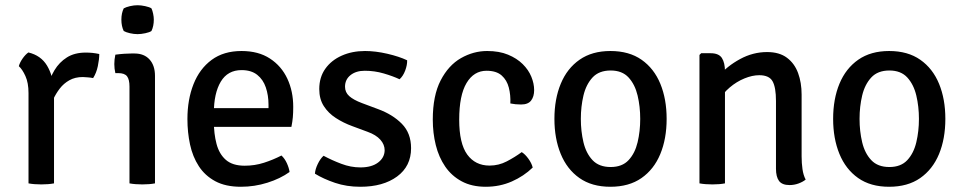

<svg xmlns="http://www.w3.org/2000/svg" viewBox="-20 -701 3680 734"><path d="M359.5 -494.5Q359.5 -474.5 354 -448.2Q348.5 -422 336 -402.5Q326.5 -404.5 316.5 -405.2Q306.5 -406 296.5 -406.5Q267 -406.5 245.2 -394.2Q223.5 -382 208.5 -362.5Q193.5 -343 183.2 -320.5Q173 -298 166.5 -277L152 -295.5Q153 -330 161.5 -366Q170 -402 188.2 -432.5Q206.5 -463 235.8 -481.5Q265 -500 308 -500Q320.5 -500 333 -498.8Q345.5 -497.5 359.5 -494.5ZM52 -448Q55.5 -461.5 66.2 -477Q77 -492.5 88.5 -500.5Q136.5 -489 159.8 -450.2Q183 -411.5 186.5 -353.5V0Q166 4 138 4Q109.5 4 89 0V-345Q89 -384.5 77.2 -410.2Q65.5 -436 52 -448Z M572.5 0Q552 4 524 4Q496 4 475 0V-370Q475 -397 465.8 -409.2Q456.5 -421.5 432 -421.5H421Q417 -438.5 417 -456Q417 -465 418 -473.8Q419 -482.5 421 -492Q439.5 -494.5 455.5 -495.5Q471.5 -496.5 482 -496.5H494.5Q531 -496.5 551.8 -473.5Q572.5 -450.5 572.5 -411ZM444 -626Q444 -650.5 453 -669Q462 -674 477 -677.5Q492 -681 506 -681Q519 -681 535.2 -677.5Q551.5 -674 559 -669Q563 -660.5 565.5 -648.2Q568 -636 568 -626Q568 -601 559 -582.5Q552 -577.5 535.5 -574Q519 -570.5 506 -570.5Q492 -570.5 476.8 -574Q461.5 -577.5 453 -582.5Q444 -601 444 -626Z M757.5 -216V-287.5H1006.5V-300.5Q1006.5 -336.5 996.2 -366.8Q986 -397 963.2 -415Q940.5 -433 903.5 -433Q850.5 -433 824 -388.8Q797.5 -344.5 797.5 -268V-238Q797.5 -189.5 807.8 -150.8Q818 -112 843.5 -89.8Q869 -67.5 915.5 -67.5Q954 -67.5 989 -78.8Q1024 -90 1056 -106.5Q1068.5 -95 1076.8 -76.8Q1085 -58.5 1087 -43.5Q1051.5 -18 1002.2 -2.5Q953 13 901 13Q842.5 13 803 -8.2Q763.5 -29.5 740 -65.8Q716.5 -102 706.5 -148.5Q696.5 -195 696.5 -246Q696.5 -320.5 719.8 -379.2Q743 -438 789 -472Q835 -506 903.5 -506Q968 -506 1012 -477.2Q1056 -448.5 1078.5 -400.2Q1101 -352 1101 -292.5Q1101 -269.5 1099.5 -252.8Q1098 -236 1094 -216Z M1184 -37Q1185 -54 1194.8 -74.2Q1204.5 -94.5 1217 -105.5Q1248.5 -88.5 1284.8 -74.8Q1321 -61 1358 -61Q1400.5 -61 1425.2 -79.5Q1450 -98 1450.5 -126.5Q1450.5 -148.5 1434 -167Q1417.5 -185.5 1385.5 -197L1327.5 -218.5Q1293 -231 1264 -249.8Q1235 -268.5 1217.8 -295.5Q1200.5 -322.5 1200.5 -360.5Q1200.5 -405.5 1223.5 -438Q1246.5 -470.5 1286.2 -488.2Q1326 -506 1375.5 -506Q1415.5 -506 1460.8 -495.5Q1506 -485 1536.5 -470.5Q1537 -452.5 1529 -431.2Q1521 -410 1507.5 -398Q1482 -410 1447 -420.2Q1412 -430.5 1374.5 -430.5Q1341 -430.5 1320 -413.8Q1299 -397 1299 -369.5Q1299 -348 1315.2 -333.5Q1331.5 -319 1363.5 -307L1425 -284Q1481 -263.5 1516.2 -227.8Q1551.5 -192 1551.5 -134.5Q1551.5 -65.5 1498 -26.2Q1444.5 13 1357.5 13Q1305 13 1260.8 -2Q1216.5 -17 1184 -37Z M1931 -305.5Q1932.5 -337.5 1925.2 -366Q1918 -394.5 1897.8 -412.5Q1877.5 -430.5 1840 -430.5Q1791.5 -430.5 1763.5 -383.5Q1735.5 -336.5 1735.5 -243.5Q1735.5 -152.5 1766.2 -110.2Q1797 -68 1851.5 -68Q1886.5 -68 1917.2 -84Q1948 -100 1974.5 -119.5Q1987.5 -111.5 2000 -94.2Q2012.5 -77 2016.5 -60.5Q1982.5 -27.5 1936.5 -7.2Q1890.5 13 1837 13Q1783.5 13 1745 -7.8Q1706.5 -28.5 1682 -64.2Q1657.5 -100 1646 -146.2Q1634.5 -192.5 1634.5 -243.5Q1634.5 -335.5 1664.5 -393.5Q1694.5 -451.5 1742.2 -478.8Q1790 -506 1842.5 -506Q1888.5 -506 1922.2 -492Q1956 -478 1978.2 -456Q2000.5 -434 2011.2 -407.8Q2022 -381.5 2022 -356.5Q2022 -332 2010.5 -316.8Q1999 -301.5 1972 -301.5Q1960.5 -301.5 1951 -302.5Q1941.5 -303.5 1931 -305.5Z M2528.5 -246.5Q2528.5 -170.5 2504.2 -112Q2480 -53.5 2432.2 -20.2Q2384.5 13 2313.5 13Q2242.5 13 2195 -20.5Q2147.5 -54 2123.5 -112.8Q2099.5 -171.5 2099.5 -246.5Q2099.5 -322.5 2123.8 -381Q2148 -439.5 2195.8 -472.8Q2243.5 -506 2313.5 -506Q2385 -506 2432.8 -472.5Q2480.5 -439 2504.5 -380.5Q2528.5 -322 2528.5 -246.5ZM2200.5 -246.5Q2200.5 -199.5 2210.5 -157.2Q2220.5 -115 2245.2 -88.8Q2270 -62.5 2314.5 -62.5Q2358.5 -62.5 2383 -88.8Q2407.5 -115 2417.5 -157.2Q2427.5 -199.5 2427.5 -246.5Q2427.5 -293.5 2417.5 -335.8Q2407.5 -378 2383 -404.8Q2358.5 -431.5 2314.5 -431.5Q2270 -431.5 2245.2 -404.8Q2220.5 -378 2210.5 -335.8Q2200.5 -293.5 2200.5 -246.5Z M2697 -497.5Q2728 -497.5 2739.8 -479.2Q2751.5 -461 2751.5 -428V0Q2731.5 4 2703.5 4Q2675 4 2654 0V-491L2660.5 -497.5ZM3044.5 -103.5Q3044.5 -77.5 3047.8 -54.5Q3051 -31.5 3060 -14.5Q3049 -5.5 3032.5 0.5Q3016 6.5 2998.5 6.5Q2970 6.5 2958.2 -9.2Q2946.5 -25 2946.5 -56V-315Q2946.5 -367 2933.5 -390.2Q2920.5 -413.5 2882.5 -413.5Q2856 -413.5 2826 -401.2Q2796 -389 2769.5 -366.5Q2743 -344 2726.5 -314.5V-409.5Q2760 -448.5 2809.2 -475.2Q2858.5 -502 2912.5 -502Q2959.5 -502 2988.5 -480.2Q3017.5 -458.5 3031 -421.8Q3044.5 -385 3044.5 -339.5Z M3594 -246.5Q3594 -170.5 3569.8 -112Q3545.5 -53.5 3497.8 -20.2Q3450 13 3379 13Q3308 13 3260.5 -20.5Q3213 -54 3189 -112.8Q3165 -171.5 3165 -246.5Q3165 -322.5 3189.2 -381Q3213.5 -439.5 3261.2 -472.8Q3309 -506 3379 -506Q3450.5 -506 3498.2 -472.5Q3546 -439 3570 -380.5Q3594 -322 3594 -246.5ZM3266 -246.5Q3266 -199.5 3276 -157.2Q3286 -115 3310.8 -88.8Q3335.5 -62.5 3380 -62.5Q3424 -62.5 3448.5 -88.8Q3473 -115 3483 -157.2Q3493 -199.5 3493 -246.5Q3493 -293.5 3483 -335.8Q3473 -378 3448.5 -404.8Q3424 -431.5 3380 -431.5Q3335.5 -431.5 3310.8 -404.8Q3286 -378 3276 -335.8Q3266 -293.5 3266 -246.5Z"/></svg>

Font: Signika Negative
Style: Regular
Weight: 400
Designer: Anna Giedry
Foundry: Anna Giedry
Version: Version 2.001